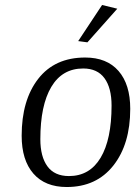

<svg xmlns="http://www.w3.org/2000/svg" viewBox="-20 -741 543 771"><path d="M451 -706 331 -571 294 -576 390 -721ZM503 -304Q503 -162 435 -76Q367 10 248 10Q161 10 114 -44Q67 -98 67 -196Q67 -339 133.5 -424.5Q200 -510 322 -510Q409 -510 456 -456Q503 -402 503 -304ZM314 -466Q230 -466 186 -392Q142 -318 142 -182Q142 -112 170.5 -73Q199 -34 257 -34Q340 -34 384 -107.5Q428 -181 428 -317Q428 -388 399.5 -427Q371 -466 314 -466Z"/></svg>

Font: Arsenal
Style: Italic
Weight: 400
Italic angle: -9.10001°
Designer: Andrij Shevchenko
Foundry: Stairsfor
Version: Version 2.001;PS 002.001;hotconv 1.0.88;makeotf.lib2.5.64775